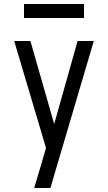

<svg xmlns="http://www.w3.org/2000/svg" viewBox="-20 -940 540 960"><path d="M151 0Q160 -30 169 -60.5Q178 -91 187 -121L210 -200L51 -735H132L251 -320L368 -735H449L232 0ZM100 -850V-920H400V-850Z"/></svg>

Font: Zed Mono
Style: Regular
Weight: 400
Monospace: yes
Designer: Belleve Invis
Foundry: Belleve Invis
Version: Version 1.0.0; ttfautohint (v1.8.4)